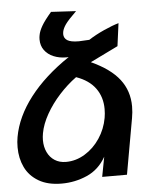

<svg xmlns="http://www.w3.org/2000/svg" viewBox="-55 -826 710 887"><g transform="rotate(-5 300.0 -383.0)"><path d="M6.5 -170Q6.5 -196 10.5 -217.5Q27 -310.5 95.2 -399.2Q163.5 -488 278 -565L267 -564.5Q235 -564.5 208.5 -575.5Q182 -586.5 166.5 -607.5Q151 -628.5 151 -657.5Q151 -668 153 -677.5Q156 -695.5 169.5 -719.2Q183 -743 215 -780L330.5 -773.5Q292.5 -736.5 279.2 -717.8Q266 -699 263 -683Q262 -676 262 -673Q262 -654 277.8 -643.8Q293.5 -633.5 331.5 -633.5L380 -636Q411.5 -656.5 452 -674.8Q492.5 -693 521 -701L507 -595.5L378 -532.5Q467 -492 508.5 -438.2Q550 -384.5 550 -312.5Q550 -285.5 545 -258.5L499 0H384L401.5 -92Q369 -34.5 313.2 -10Q257.5 14.5 195.5 14.5Q131.5 14.5 89 -10.5Q46.5 -35.5 26.5 -77.2Q6.5 -119 6.5 -170ZM126 -193Q126 -161.5 137.8 -136.8Q149.5 -112 171.5 -97.8Q193.5 -83.5 224 -83.5Q270 -83.5 311.5 -108.8Q353 -134 381.5 -176.8Q410 -219.5 419 -270.5Q422.5 -290 422.5 -311.5Q422.5 -367 393 -407.8Q363.5 -448.5 304 -469.5Q262 -439 224.8 -398Q187.5 -357 162 -311.8Q136.5 -266.5 129 -224.5Q126 -208 126 -193Z"/></g></svg>

Font: JuliaMono SemiBoldItalic
Style: Regular
Weight: 600
Italic angle: -9°
Monospace: yes
Designer: cormullion
Foundry: corm
Version: Version 0.049; ttfautohint (v1.8.4)